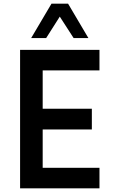

<svg xmlns="http://www.w3.org/2000/svg" viewBox="-20 -1020 622 1040"><path d="M303.8 -930 230 -813.8H148.8L258.8 -1000H348.8L458.8 -813.8H378.8ZM518.8 -638.8H211.2V-431.2H477.5V-318.8H211.2V-111.2H518.8V0H88.8V-750H518.8Z"/></svg>

Font: Now Medium
Style: Regular
Weight: 500
Designer: Alfredo Marco Pradil
Foundry: Alfredo Marco Pradil
Version: Version 1.002;PS 001.002;hotconv 1.0.88;makeotf.lib2.5.64775